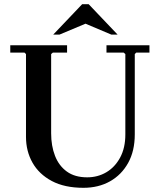

<svg xmlns="http://www.w3.org/2000/svg" viewBox="-20 -886 762 916"><path d="M488 -635V-670H693V-635H630L623 -628V-245Q623 -166 591.5 -109Q560 -52 505 -21Q450 10 378 10Q288 10 227 -22.5Q166 -55 135 -110Q104 -165 104 -233V-628L97 -635H29V-670H300V-635H232L224 -628V-250Q224 -190 242.5 -142.5Q261 -95 299 -67.5Q337 -40 396 -40Q446 -40 487 -64Q528 -88 553 -134Q578 -180 578 -245V-628L570 -635ZM511 -721 388 -773 264 -721H234L372 -866H403L541 -721Z"/></svg>

Font: Brygada 1918 SemiBold
Style: Regular
Weight: 600
Designer: Mateusz Machalski | Borys Kosmynka | Przemek Hoffer
Foundry: NIEPODLEGLA 2018
Version: Version 3.006